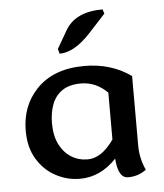

<svg xmlns="http://www.w3.org/2000/svg" viewBox="-49 -678 632 738"><g transform="rotate(-5 267.0 -308.5)"><path d="M415.5 17.6Q377.4 17.6 372.1 -58.1Q310.5 7.3 231 7.3Q182.6 7.3 138.7 -15.9Q94.7 -39.1 66.9 -84.2Q39.1 -129.4 39.1 -194.3Q39.1 -289.6 99.1 -353.5Q165 -423.3 285.2 -423.3Q388.2 -423.3 464.8 -368.7V-100.1Q464.8 -50.8 485.8 -5.4Q455.6 17.6 415.5 17.6ZM267.1 -64.5Q320.8 -64.5 368.2 -132.3V-313Q324.2 -357.4 266.1 -357.4Q221.2 -357.4 193.8 -338.6Q166.5 -319.8 154.3 -287.6Q142.1 -255.4 142.1 -214.4Q142.1 -166.5 158.7 -133.3Q175.3 -100.1 203.6 -82.3Q231.9 -64.5 267.1 -64.5ZM194.8 -478.5 189.5 -497.1 229 -565.4Q268.1 -633.8 374 -633.8L379.4 -617.2L315.9 -547.9Q252 -478.5 194.8 -478.5Z"/></g></svg>

Font: Bainsley
Style: Regular
Weight: 400
Designer: Paul James MIller
Foundry: High-Logic / Made with FontCreator
Version: Version 1.411;March 28, 2021;FontCreator 13.0.0.2683 64-bit